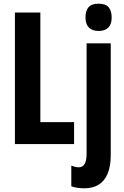

<svg xmlns="http://www.w3.org/2000/svg" viewBox="-20 -782 675 1042"><path d="M61 0V-714H199V-119H382V0ZM437 240Q419 240 401.5 237.5Q384 235 367 229V117Q378 121 388 123.5Q398 126 407 126Q429 126 439.5 107.5Q450 89 450 52V-547H581V59Q581 121 564 161Q547 201 515 220.5Q483 240 437 240ZM444 -687Q444 -725 461 -743.5Q478 -762 515 -762Q553 -762 569.5 -743Q586 -724 586 -687Q586 -651 568 -632.5Q550 -614 515 -614Q481 -614 462.5 -632.5Q444 -651 444 -687Z"/></svg>

Font: Noto Sans Display ExtraCondensed
Style: Bold
Weight: 700
Width: 2
Designer: Monotype Design Team
Foundry: Monotype Imaging Inc.
Version: Version 2.003